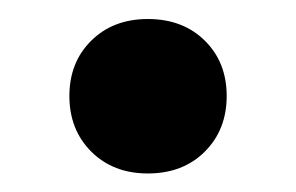

<svg xmlns="http://www.w3.org/2000/svg" viewBox="-20 -335 311 202"><path d="M135.5 -315Q172.5 -315 195.5 -292.2Q218.5 -269.5 218.5 -234Q218.5 -198.5 195.5 -175.5Q172.5 -152.5 135.5 -152.5Q99 -152.5 76 -175.5Q53 -198.5 53 -234Q53 -269.5 76 -292.2Q99 -315 135.5 -315Z"/></svg>

Font: Newsreader SemiBold
Style: Regular
Weight: 600
Designer: Hugues Gentile
Foundry: Production Type
Version: Version 1.003